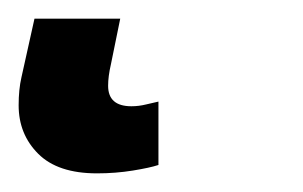

<svg xmlns="http://www.w3.org/2000/svg" viewBox="-40 42 325 206"><path d="M64 228Q22 228 1 207Q-20 186 -20 155Q-20 138 -17 125L-3 62H89L79 111Q76 124 76 134Q76 156 101 156Q109 156 117 154Q125 152 130 151V219Q121 222 102.5 225Q84 228 64 228Z"/></svg>

Font: BC Sans
Style: Bold Italic
Weight: 700
Italic angle: -12°
Designer: Monotype Design Team
Province of B.C.
Foundry: Monotype Imaging Inc.
Version: Version 2.000;GOOG;noto-source:20170915:90ef993387c0